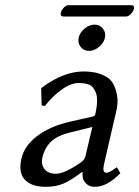

<svg xmlns="http://www.w3.org/2000/svg" viewBox="-20 -717 542 747"><path d="M470.7 -652.8H226.6Q213.4 -652.8 216.8 -668Q218.8 -677.2 228 -687Q237.3 -696.8 245.1 -696.8H490.2Q504.4 -696.8 501 -683.1Q499 -673.3 489.5 -663.1Q480 -652.8 470.7 -652.8ZM339.4 -223.1 254.9 -202.1Q200.7 -189 176.8 -164.3Q152.8 -139.6 144.5 -102.1Q139.2 -77.1 153.3 -59.1Q167.5 -41 197.8 -41Q230.5 -41 293 -84Q309.1 -94.2 312.5 -109.9ZM384.3 -76.2Q377.4 -45.4 393.6 -44.9Q398.4 -44.9 404.5 -47.6Q410.6 -50.3 414.8 -52.7Q418.9 -55.2 425.5 -60.1Q432.1 -64.9 434.1 -65.9L436.5 -64L448.2 -43Q396 10.3 349.1 9.8Q327.6 9.8 315.9 -2.2Q304.2 -14.2 302.2 -25.4Q300.3 -36.6 301.3 -47.9H299.3Q253.9 -13.7 225.1 -2Q196.3 9.8 157.7 9.8Q103 9.8 77.1 -17.3Q51.3 -44.4 63 -98.1Q73.7 -148.9 124 -187.3Q174.3 -225.6 250.5 -243.2L343.3 -264.2Q349.6 -266.1 351.6 -275.9Q357.4 -303.2 357.7 -324Q357.9 -344.7 352.8 -356.9Q347.7 -369.1 341.1 -377.2Q334.5 -385.3 323.7 -388.7Q313 -392.1 305.2 -393.1Q297.4 -394 286.6 -394Q255.4 -394 220 -368.4Q184.6 -342.8 154.8 -305.2L142.1 -306.2L140.1 -373L144 -377Q228 -439 305.2 -439Q329.1 -439 348.9 -435.1Q368.7 -431.2 388.9 -420.9Q409.2 -410.6 419.7 -392.3Q430.2 -374 435.5 -345.7Q440.9 -317.4 430.7 -276.9Q429.7 -272.9 408.7 -182.9Q387.7 -92.8 384.3 -76.2ZM293.9 -534.4Q281.7 -549.8 286.1 -570.1Q290.5 -590.3 309.1 -605.7Q327.6 -621.1 347.9 -621.1Q368.2 -621.1 380.4 -605.7Q392.6 -590.3 388.2 -570.1Q383.8 -549.8 365.2 -534.4Q346.7 -519 326.4 -519Q306.2 -519 293.9 -534.4Z"/></svg>

Font: Linux Biolinum O
Style: Italic
Weight: 400
Italic angle: -12°
Designer: Philipp H. Poll
Foundry: Philipp H. Poll
Version: Version 1.1.3